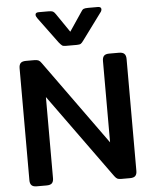

<svg xmlns="http://www.w3.org/2000/svg" viewBox="-61 -986 820 1037"><g transform="rotate(-5 349.0 -468.0)"><path d="M282 -763 178 -904Q170 -915 170 -923Q170 -936 188 -936H241Q258 -936 265 -932.5Q272 -929 280 -917L349 -816L417 -917Q424 -929 431 -932.5Q438 -936 456 -936H508Q527 -936 527 -923Q527 -913 519 -904L415 -763Q406 -750 399.5 -746Q393 -742 377 -742H320Q304 -742 298.5 -746Q293 -750 282 -763ZM59 -36V-643Q59 -662 67.5 -671Q76 -680 97 -680H143Q157 -680 165 -676Q173 -672 181 -660L511 -202V-643Q511 -662 519.5 -671Q528 -680 548 -680H601Q621 -680 630 -671Q639 -662 639 -643V-36Q639 -18 630.5 -9Q622 0 601 0H554Q540 0 533 -3.5Q526 -7 517 -19L187 -476V-36Q187 -18 178.5 -9Q170 0 149 0H96Q76 0 67.5 -9Q59 -18 59 -36Z"/></g></svg>

Font: Mitr
Style: Regular
Weight: 400
Designer: Thanarat Vachiruckul
Foundry: Cadson Demak
Version: Version 1.002